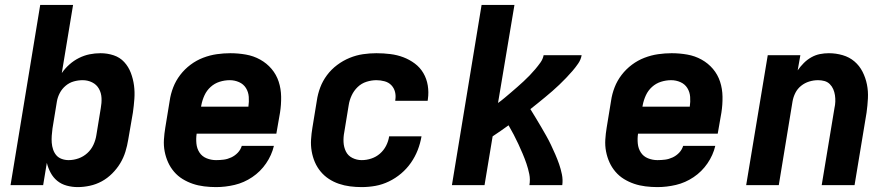

<svg xmlns="http://www.w3.org/2000/svg" viewBox="-20 -755 3640 783"><path d="M297 8Q274 8 252 2Q230 -4 213.5 -17.5Q197 -31 186.5 -50.5Q176 -70 171 -91L156 0H23L144 -735H278L232 -457Q245 -476 263 -492Q281 -508 302 -518.5Q323 -529 345 -533.5Q367 -538 390 -538Q418 -538 443.5 -529.5Q469 -521 486.5 -502Q504 -483 513.5 -458Q523 -433 526.5 -406.5Q530 -380 528 -352Q526 -324 522 -296L503 -186Q499 -161 491.5 -136.5Q484 -112 470.5 -89.5Q457 -67 437.5 -47.5Q418 -28 395 -15.5Q372 -3 346.5 2.5Q321 8 297 8ZM260 -102Q280 -102 300 -109Q320 -116 336 -130.5Q352 -145 361 -164.5Q370 -184 373 -204L391 -314Q395 -335 394 -355.5Q393 -376 383.5 -393Q374 -410 356 -419Q338 -428 317 -428Q299 -428 281 -423Q263 -418 248 -405.5Q233 -393 224 -376Q215 -359 212 -341L194 -231Q192 -216 191 -201.5Q190 -187 191 -173Q192 -159 196.5 -145.5Q201 -132 209.5 -122Q218 -112 231.5 -107Q245 -102 260 -102Z M861 8Q837 8 812.5 5Q788 2 766 -5.5Q744 -13 724.5 -25Q705 -37 690 -54.5Q675 -72 665.5 -93Q656 -114 651.5 -137.5Q647 -161 648.5 -185.5Q650 -210 654 -234L672 -344Q676 -372 686.5 -399Q697 -426 715 -449.5Q733 -473 757 -491Q781 -509 808.5 -519.5Q836 -530 864 -534Q892 -538 919 -538Q951 -538 982.5 -532.5Q1014 -527 1041 -512Q1068 -497 1087.5 -474Q1107 -451 1116.5 -422Q1126 -393 1126.5 -360.5Q1127 -328 1122 -296L1107 -210H782Q779 -190 781 -169.5Q783 -149 793.5 -133Q804 -117 822.5 -109.5Q841 -102 861 -102Q877 -102 892.5 -104Q908 -106 923 -113Q938 -120 949.5 -132Q961 -144 966 -160H1097Q1088 -122 1065 -88.5Q1042 -55 1008.5 -32.5Q975 -10 937 -1Q899 8 861 8ZM993 -320Q996 -340 994.5 -360Q993 -380 983 -396Q973 -412 955 -420Q937 -428 917 -428Q896 -428 875.5 -421.5Q855 -415 839 -400.5Q823 -386 814 -366.5Q805 -347 801 -326L800 -320Z M1455 8Q1431 8 1407.5 5Q1384 2 1362 -5.5Q1340 -13 1321 -25.5Q1302 -38 1287.5 -55.5Q1273 -73 1264 -94Q1255 -115 1251 -138.5Q1247 -162 1248.5 -186Q1250 -210 1254 -234L1272 -344Q1276 -372 1286 -398.5Q1296 -425 1313.5 -448.5Q1331 -472 1355 -490Q1379 -508 1406 -519Q1433 -530 1460.5 -534Q1488 -538 1515 -538Q1544 -538 1572 -534.5Q1600 -531 1625 -521.5Q1650 -512 1671.5 -496Q1693 -480 1706.5 -457Q1720 -434 1724.5 -406.5Q1729 -379 1725 -351Q1725 -349 1724.5 -347.5Q1724 -346 1724 -344H1592Q1592 -345 1592 -345.5Q1592 -346 1592 -347Q1595 -364 1591 -380Q1587 -396 1576 -407.5Q1565 -419 1548.5 -423.5Q1532 -428 1515 -428Q1495 -428 1474.5 -421.5Q1454 -415 1438.5 -400Q1423 -385 1414 -365.5Q1405 -346 1402 -326L1384 -216Q1380 -196 1381 -175.5Q1382 -155 1390.5 -137.5Q1399 -120 1417 -111Q1435 -102 1455 -102Q1475 -102 1494.5 -108.5Q1514 -115 1529.5 -128.5Q1545 -142 1554.5 -160.5Q1564 -179 1567 -199H1699Q1694 -170 1683.5 -143Q1673 -116 1656 -91.5Q1639 -67 1616 -47.5Q1593 -28 1566 -15Q1539 -2 1511 3Q1483 8 1455 8Z M1823 0 1944 -735H2078L2011 -335Q2025 -345 2038 -356Q2051 -367 2064 -378Q2077 -389 2090 -400.5Q2103 -412 2115.5 -423.5Q2128 -435 2140 -447.5Q2152 -460 2163 -473Q2174 -486 2184 -500Q2194 -514 2197 -530H2352Q2349 -512 2338 -496Q2327 -480 2314.5 -465.5Q2302 -451 2288.5 -437Q2275 -423 2261 -409.5Q2247 -396 2232.5 -383.5Q2218 -371 2203 -358.5Q2188 -346 2173 -334Q2158 -322 2143 -310Q2154 -292 2165 -274Q2176 -256 2186.5 -238Q2197 -220 2207.5 -201.5Q2218 -183 2227 -164Q2236 -145 2244.5 -125.5Q2253 -106 2260 -86Q2267 -66 2271.5 -44Q2276 -22 2273 0H2139Q2143 -23 2138.5 -45Q2134 -67 2127 -87.5Q2120 -108 2111.5 -128Q2103 -148 2094 -167.5Q2085 -187 2075 -206Q2065 -225 2054 -244Q2038 -232 2021.5 -221Q2005 -210 1989 -199L1956 0Z M2661 8Q2637 8 2612.5 5Q2588 2 2566 -5.5Q2544 -13 2524.5 -25Q2505 -37 2490 -54.5Q2475 -72 2465.5 -93Q2456 -114 2451.5 -137.5Q2447 -161 2448.5 -185.5Q2450 -210 2454 -234L2472 -344Q2476 -372 2486.5 -399Q2497 -426 2515 -449.5Q2533 -473 2557 -491Q2581 -509 2608.5 -519.5Q2636 -530 2664 -534Q2692 -538 2719 -538Q2751 -538 2782.5 -532.5Q2814 -527 2841 -512Q2868 -497 2887.5 -474Q2907 -451 2916.5 -422Q2926 -393 2926.5 -360.5Q2927 -328 2922 -296L2907 -210H2582Q2579 -190 2581 -169.5Q2583 -149 2593.5 -133Q2604 -117 2622.5 -109.5Q2641 -102 2661 -102Q2677 -102 2692.5 -104Q2708 -106 2723 -113Q2738 -120 2749.5 -132Q2761 -144 2766 -160H2897Q2888 -122 2865 -88.5Q2842 -55 2808.5 -32.5Q2775 -10 2737 -1Q2699 8 2661 8ZM2793 -320Q2796 -340 2794.5 -360Q2793 -380 2783 -396Q2773 -412 2755 -420Q2737 -428 2717 -428Q2696 -428 2675.5 -421.5Q2655 -415 2639 -400.5Q2623 -386 2614 -366.5Q2605 -347 2601 -326L2600 -320Z M3023 0 3111 -530H3244L3233 -468Q3244 -484 3258 -498Q3272 -512 3289 -521.5Q3306 -531 3324 -534.5Q3342 -538 3360 -538Q3389 -538 3416.5 -530Q3444 -522 3464.5 -504.5Q3485 -487 3497.5 -462.5Q3510 -438 3515.5 -410.5Q3521 -383 3519.5 -354Q3518 -325 3514 -296L3465 0H3331L3383 -314Q3386 -327 3386.5 -340.5Q3387 -354 3385 -367Q3383 -380 3378 -391.5Q3373 -403 3364 -412Q3355 -421 3342.5 -424.5Q3330 -428 3316 -428Q3298 -428 3280 -422.5Q3262 -417 3247 -405Q3232 -393 3223.5 -376Q3215 -359 3212 -341L3156 0Z"/></svg>

Font: Iosevka Curly XBdExObl
Style: Regular
Weight: 800
Width: 7
Italic angle: -9°
Monospace: yes
Designer: Belleve Invis
Foundry: Belleve Invis
Version: Version 11.1.0; ttfautohint (v1.8.3)